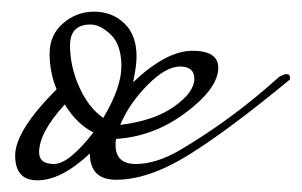

<svg xmlns="http://www.w3.org/2000/svg" viewBox="-20 -298 517 329"><path d="M458 -166Q466 -171 471.5 -171Q477 -171 477 -164V-162Q373 -76 304 -33Q235 10 179 10Q134 10 134 -35Q85 11 44 11Q6 11 6 -31.5Q6 -74 77 -145Q65 -174 65 -206Q65 -238 88 -258Q111 -278 141.5 -278Q172 -278 193 -258Q214 -238 214 -201Q214 -185 208 -157Q265 -211 309.5 -211Q354 -211 354 -182Q354 -147 299 -105.5Q244 -64 179 -60Q178 -57 178 -50Q178 -17 212.5 -17Q247 -17 287 -40Q365 -86 434 -145ZM157 -96Q188 -148 188 -184.5Q188 -221 170 -238.5Q152 -256 135 -256Q100 -256 100 -220Q100 -184 116 -148.5Q132 -113 157 -96ZM313 -163Q313 -184 288.5 -184Q264 -184 232.5 -152Q201 -120 186 -84Q244 -91 278.5 -115.5Q313 -140 313 -163ZM91 -119Q47 -71 47 -37Q47 -17 72.5 -17Q98 -17 140 -71Q111 -86 91 -119Z"/></svg>

Font: Mrs Saint Delafield
Style: Regular
Weight: 400
Designer: Alejandro Paul
Foundry: Alejandro Paul
Version: Version 1.000